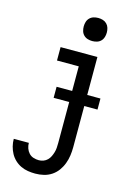

<svg xmlns="http://www.w3.org/2000/svg" viewBox="-140 -812 781 1108"><g transform="rotate(15 250.0 -258.0)"><path d="M185 223Q163 223 141 219.5Q119 216 99 206.5Q79 197 62.5 181.5Q46 166 35.5 146.5Q25 127 19.5 105.5Q14 84 14 61H104Q104 78 109.5 93.5Q115 109 126 121Q137 133 153 138Q169 143 185 143Q199 143 212.5 138Q226 133 236 123Q246 113 252 100.5Q258 88 262 74.5Q266 61 267 47Q268 33 268 19V-227H175V-293H268V-440H138V-520H358V-293H437V-227H358V19Q358 44 354.5 69Q351 94 342 118Q333 142 318 162.5Q303 183 282 197Q261 211 236 217Q211 223 185 223ZM305 -601Q291 -601 277.5 -605Q264 -609 254 -619Q244 -629 240 -642.5Q236 -656 236 -670Q236 -684 240 -697.5Q244 -711 254 -721Q264 -731 277.5 -735Q291 -739 305 -739Q319 -739 332.5 -735Q346 -731 356 -721Q366 -711 370 -697.5Q374 -684 374 -670Q374 -656 370 -642.5Q366 -629 356 -619Q346 -609 332.5 -605Q319 -601 305 -601Z"/></g></svg>

Font: Iosevka Term Curly Medium
Style: Regular
Weight: 500
Designer: Belleve Invis
Foundry: Belleve Invis
Version: Version 32.3.0